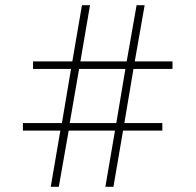

<svg xmlns="http://www.w3.org/2000/svg" viewBox="-20 -718 752 738"><path d="M385 0 422 -216H244L206 0H175L212 -216H68V-245H218L253 -453H107V-482H258L295 -698H326L289 -482H467L505 -698H536L498 -482H643V-453H493L458 -245H604V-216H453L416 0ZM248 -245H427L462 -453H284Z"/></svg>

Font: IBM Plex Sans ExtraLight
Style: Regular
Weight: 250
Designer: Mike Abbink, Paul van der Laan, Pieter van Rosmalen
Foundry: Bold Monday
Version: Version 3.201